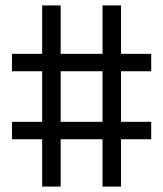

<svg xmlns="http://www.w3.org/2000/svg" viewBox="-20 -686 600 706"><path d="M536 -174H425V0H357V-174H203V0H135V-174H24V-238H135V-424H24V-488H135V-666H203V-488H357V-666H425V-488H536V-424H425V-238H536ZM357 -238V-424H203V-238Z"/></svg>

Font: Titillium-CLs Web
Style: CLs-Regular
Weight: 400
Version: Version 1.002;PS 57.000;hotconv 1.0.70;makeotf.lib2.5.55311